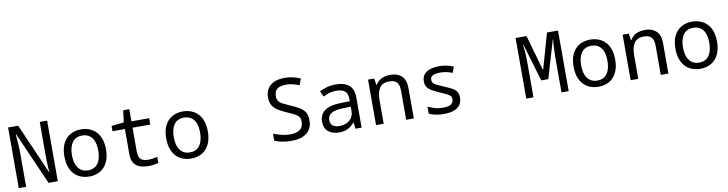

<svg xmlns="http://www.w3.org/2000/svg" viewBox="-23 -1471 8446 2228"><g transform="rotate(-10 4200.0 -357.0)"><path d="M70 0V-714H189L449 -119H452Q449 -148 447.5 -174.5Q446 -201 445 -226.5Q444 -252 443.5 -279Q443 -306 443 -336V-714H530V0H421L148 -622H144Q146 -594 148.5 -566Q151 -538 153 -510Q155 -482 156 -454Q157 -426 157 -398V0Z M901 10Q849 10 804 -7Q759 -24 725.5 -59Q692 -94 673.5 -146.5Q655 -199 655 -270Q655 -363 686.5 -424Q718 -485 773 -515.5Q828 -546 898 -546Q968 -546 1024 -515.5Q1080 -485 1112.5 -423.5Q1145 -362 1145 -267Q1145 -197 1126.5 -145Q1108 -93 1075.5 -58.5Q1043 -24 998.5 -7Q954 10 901 10ZM900 -63Q952 -63 986 -88Q1020 -113 1037 -159.5Q1054 -206 1054 -269Q1054 -333 1037 -378.5Q1020 -424 985.5 -448.5Q951 -473 899 -473Q821 -473 782.5 -418.5Q744 -364 744 -269Q744 -206 761.5 -159.5Q779 -113 813.5 -88Q848 -63 900 -63Z M1602 10Q1545 10 1500 -5Q1455 -20 1428.5 -58Q1402 -96 1402 -163V-461H1256V-523L1402 -539L1420 -679H1492V-536H1701V-461H1492V-180Q1492 -140 1503.5 -114Q1515 -88 1541 -75.5Q1567 -63 1608 -63Q1634 -63 1664 -68Q1694 -73 1716 -78V-6Q1692 0 1663 5Q1634 10 1602 10Z M2101 10Q2049 10 2004 -7Q1959 -24 1925.5 -59Q1892 -94 1873.5 -146.5Q1855 -199 1855 -270Q1855 -363 1886.5 -424Q1918 -485 1973 -515.5Q2028 -546 2098 -546Q2168 -546 2224 -515.5Q2280 -485 2312.5 -423.5Q2345 -362 2345 -267Q2345 -197 2326.5 -145Q2308 -93 2275.5 -58.5Q2243 -24 2198.5 -7Q2154 10 2101 10ZM2100 -63Q2152 -63 2186 -88Q2220 -113 2237 -159.5Q2254 -206 2254 -269Q2254 -333 2237 -378.5Q2220 -424 2185.5 -448.5Q2151 -473 2099 -473Q2021 -473 1982.5 -418.5Q1944 -364 1944 -269Q1944 -206 1961.5 -159.5Q1979 -113 2013.5 -88Q2048 -63 2100 -63Z M3281 10Q3224 10 3170.5 -0.5Q3117 -11 3085 -27V-110Q3122 -94 3175 -80.5Q3228 -67 3283 -67Q3334 -67 3368.5 -81Q3403 -95 3420 -123Q3437 -151 3437 -192Q3437 -226 3423 -246Q3409 -266 3373.5 -284.5Q3338 -303 3274 -331Q3232 -350 3192 -373Q3152 -396 3126.5 -434Q3101 -472 3101 -534Q3101 -596 3128.5 -638Q3156 -680 3207 -702Q3258 -724 3329 -724Q3383 -724 3431 -712.5Q3479 -701 3515 -684L3486 -609Q3452 -625 3410 -634.5Q3368 -644 3327 -644Q3288 -644 3257.5 -633Q3227 -622 3210 -597.5Q3193 -573 3193 -532Q3193 -497 3207.5 -475Q3222 -453 3254 -436.5Q3286 -420 3336 -398Q3393 -374 3436.5 -349.5Q3480 -325 3504.5 -289Q3529 -253 3529 -191Q3529 -143 3513.5 -106Q3498 -69 3466.5 -43Q3435 -17 3389 -3.5Q3343 10 3281 10Z M3846 10Q3767 10 3718.5 -29Q3670 -68 3670 -147Q3670 -205 3698 -243.5Q3726 -282 3780.5 -301.5Q3835 -321 3913 -323L4028 -326V-348Q4028 -420 3992 -446.5Q3956 -473 3895 -473Q3852 -473 3813 -462Q3774 -451 3739 -431L3708 -499Q3746 -518 3792.5 -532Q3839 -546 3900 -546Q4001 -546 4055.5 -500.5Q4110 -455 4110 -359V0H4038L4028 -74H4024Q4002 -46 3975.5 -27.5Q3949 -9 3917 0.5Q3885 10 3846 10ZM3861 -63Q3906 -63 3944 -79.5Q3982 -96 4005 -129.5Q4028 -163 4028 -214V-262L3932 -259Q3868 -257 3829 -243.5Q3790 -230 3772.5 -206.5Q3755 -183 3755 -150Q3755 -104 3784 -83.5Q3813 -63 3861 -63Z M4280 0V-536H4352L4365 -457H4370Q4386 -488 4411.5 -507.5Q4437 -527 4471 -536.5Q4505 -546 4545 -546Q4626 -546 4675.5 -500.5Q4725 -455 4725 -358V0H4635V-342Q4635 -410 4607.5 -441.5Q4580 -473 4519 -473Q4437 -473 4403.5 -421Q4370 -369 4370 -275V0Z M5079 10Q5029 10 4983.5 1Q4938 -8 4905 -24V-107Q4940 -91 4982.5 -77.5Q5025 -64 5084 -64Q5150 -64 5177.5 -84.5Q5205 -105 5205 -144Q5205 -165 5195.5 -178.5Q5186 -192 5159 -206Q5132 -220 5080 -242Q5028 -265 4991 -285Q4954 -305 4934 -332.5Q4914 -360 4914 -403Q4914 -451 4938.5 -482.5Q4963 -514 5009.5 -530Q5056 -546 5120 -546Q5164 -546 5204 -538Q5244 -530 5287 -512L5260 -442Q5220 -459 5186.5 -465Q5153 -471 5120 -471Q5058 -471 5029.5 -455Q5001 -439 5001 -405Q5001 -383 5013.5 -368Q5026 -353 5054.5 -339Q5083 -325 5130 -305Q5183 -283 5220 -264Q5257 -245 5276 -218.5Q5295 -192 5295 -146Q5295 -95 5270.5 -60.5Q5246 -26 5198 -8Q5150 10 5079 10Z M6050 0V-714H6179L6298 -295H6301L6420 -714H6550V0H6465V-387Q6465 -407 6465.5 -427Q6466 -447 6466.5 -467.5Q6467 -488 6468 -508Q6469 -528 6470 -548Q6471 -568 6473 -587Q6475 -606 6477 -624H6473L6341 -178H6258L6125 -625H6121Q6123 -610 6125 -592Q6127 -574 6128.5 -554Q6130 -534 6131.5 -512.5Q6133 -491 6133.5 -469.5Q6134 -448 6134.5 -427Q6135 -406 6135 -387V0Z M6901 10Q6849 10 6804 -7Q6759 -24 6725.5 -59Q6692 -94 6673.5 -146.5Q6655 -199 6655 -270Q6655 -363 6686.5 -424Q6718 -485 6773 -515.5Q6828 -546 6898 -546Q6968 -546 7024 -515.5Q7080 -485 7112.5 -423.5Q7145 -362 7145 -267Q7145 -197 7126.5 -145Q7108 -93 7075.5 -58.5Q7043 -24 6998.5 -7Q6954 10 6901 10ZM6900 -63Q6952 -63 6986 -88Q7020 -113 7037 -159.5Q7054 -206 7054 -269Q7054 -333 7037 -378.5Q7020 -424 6985.5 -448.5Q6951 -473 6899 -473Q6821 -473 6782.5 -418.5Q6744 -364 6744 -269Q6744 -206 6761.5 -159.5Q6779 -113 6813.5 -88Q6848 -63 6900 -63Z M7280 0V-536H7352L7365 -457H7370Q7386 -488 7411.5 -507.5Q7437 -527 7471 -536.5Q7505 -546 7545 -546Q7626 -546 7675.5 -500.5Q7725 -455 7725 -358V0H7635V-342Q7635 -410 7607.5 -441.5Q7580 -473 7519 -473Q7437 -473 7403.5 -421Q7370 -369 7370 -275V0Z M8101 10Q8049 10 8004 -7Q7959 -24 7925.5 -59Q7892 -94 7873.5 -146.5Q7855 -199 7855 -270Q7855 -363 7886.5 -424Q7918 -485 7973 -515.5Q8028 -546 8098 -546Q8168 -546 8224 -515.5Q8280 -485 8312.5 -423.5Q8345 -362 8345 -267Q8345 -197 8326.5 -145Q8308 -93 8275.5 -58.5Q8243 -24 8198.5 -7Q8154 10 8101 10ZM8100 -63Q8152 -63 8186 -88Q8220 -113 8237 -159.5Q8254 -206 8254 -269Q8254 -333 8237 -378.5Q8220 -424 8185.5 -448.5Q8151 -473 8099 -473Q8021 -473 7982.5 -418.5Q7944 -364 7944 -269Q7944 -206 7961.5 -159.5Q7979 -113 8013.5 -88Q8048 -63 8100 -63Z"/></g></svg>

Font: Noto Sans Mono
Style: Regular
Weight: 400
Designer: Monotype Design Team
Foundry: Monotype Imaging Inc.
Version: Version 2.014